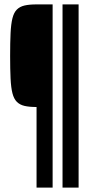

<svg xmlns="http://www.w3.org/2000/svg" viewBox="-20 -708 433 872"><path d="M146 144V-222Q113 -222 91.5 -227Q70 -232 56.5 -245.5Q43 -259 36.5 -284.5Q30 -310 28 -351.5Q26 -393 26 -454Q26 -515 28 -557Q30 -599 36.5 -625Q43 -651 56.5 -664.5Q70 -678 91.5 -683Q113 -688 146 -688H219V144ZM264 144V-688H337V144Z"/></svg>

Font: Saira ExtraCondensed SemiBold
Style: Regular
Weight: 600
Width: 2
Designer: Hector Gatti with collaboration of the Omnibus-Type team
Foundry: Omnibus-Type
Version: Version 1.101